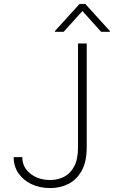

<svg xmlns="http://www.w3.org/2000/svg" viewBox="-20 -949 580 979"><path d="M377.8 -727.3H422.2V-197.8Q422.2 -125.4 397.2 -79.5Q372.2 -33.7 330.1 -11.9Q288 9.9 235.8 9.9Q182.5 9.9 140.4 -10.1Q98.4 -30.2 74 -65.7Q49.7 -101.2 49.7 -147.7H93.8Q93.4 -96.9 134.2 -64.1Q175.1 -31.2 235.8 -31.2Q275.2 -31.2 307.4 -47.9Q339.5 -64.6 358.7 -101.2Q377.8 -137.8 377.8 -197.8ZM304.7 -786.9 400.2 -892.8 495.7 -786.9H540.5V-790.5L414.8 -929H385.7L259.9 -790.5V-786.9Z"/></svg>

Font: Inter Extra Light BETA
Style: Regular
Weight: 200
Designer: Rasmus Andersson
Foundry: rsms
Version: Version 3.011;git-f93a4a705